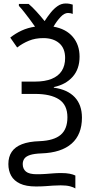

<svg xmlns="http://www.w3.org/2000/svg" viewBox="-20 -872 543 1097"><path d="M355.5 -852.1Q368.2 -852.1 377.9 -850.1Q387.7 -848.1 395.5 -845.7V-792.5Q390.6 -794.9 383.3 -796.4Q376 -797.9 368.7 -797.9Q347.7 -797.9 326.2 -775.1Q304.7 -752.4 285.6 -719.7Q357.4 -707 396 -661.4Q434.6 -615.7 434.6 -548.3Q434.6 -477.5 395 -433.1Q355.5 -388.7 287.6 -374.5V-371.1Q365.7 -360.4 407 -316.7Q448.2 -272.9 448.2 -199.7Q448.2 -152.3 433.6 -115Q418.9 -77.6 389.6 -51.8Q360.4 -25.9 317.1 -11.7Q273.9 2.4 216.8 4.4Q175.8 5.9 152.3 13.4Q128.9 21 119.4 34.2Q109.9 47.4 109.9 65.9Q109.9 92.8 128.2 108.2Q146.5 123.5 189.5 123.5Q218.3 123.5 241.2 121.8Q264.2 120.1 285.2 118.4Q306.2 116.7 329.6 116.7Q358.4 116.7 378.2 120.6Q397.9 124.5 410.6 130.9V204.6Q400.4 197.8 379.9 192.4Q359.4 187 327.1 187Q303.7 187 282.7 188.5Q261.7 189.9 238.8 191.7Q215.8 193.4 185.1 193.4Q128.9 193.4 94.2 177Q59.6 160.6 43.7 131.8Q27.8 103 27.8 65.4Q27.8 23.9 46.9 -4.4Q65.9 -32.7 105.5 -48.1Q145 -63.5 206.5 -65.4Q288.1 -68.8 326.7 -101.6Q365.2 -134.3 365.2 -202.1Q365.2 -272.5 317.4 -304Q269.5 -335.4 180.7 -335.4H103.5V-405.8H179.7Q236.8 -405.8 275.1 -421.4Q313.5 -437 332.8 -467Q352.1 -497.1 352.1 -540.5Q352.1 -596.2 318.4 -625.2Q284.7 -654.3 227.5 -654.3Q181.6 -654.3 145.3 -639.4Q108.9 -624.5 78.1 -600.6L38.6 -657.2Q68.8 -681.2 103.5 -697.3Q138.2 -713.4 180.2 -719.7Q168 -737.3 151.6 -759.3Q135.3 -781.2 118.4 -802.7Q101.6 -824.2 87.9 -838.4V-849.6H143.6Q164.1 -832.5 187.7 -806.6Q211.4 -780.8 234.9 -751.5Q251.5 -777.3 269.8 -800Q288.1 -822.8 309.3 -837.4Q330.6 -852.1 355.5 -852.1Z"/></svg>

Font: Open Sans SemiCondensed
Style: Regular
Weight: 400
Width: 4
Designer: Monotype Design Team
Foundry: Monotype Imaging Inc.
Version: Version 3.000